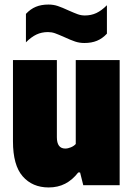

<svg xmlns="http://www.w3.org/2000/svg" viewBox="-20 -814 585 844"><path d="M37 -193V-550H230V-211Q230 -161 267 -161Q278.5 -161 291.8 -166.5Q305 -172 313 -181V-550H506V0H346L332 -56H324Q298.5 -23 266.5 -6.5Q234.5 10 194 10Q122.5 10 79.8 -38.8Q37 -87.5 37 -193ZM262.5 -651Q236.5 -662.5 221.8 -667.8Q207 -673 191 -673Q163 -673 140.2 -662.2Q117.5 -651.5 94 -628V-753Q114 -774.5 137.8 -784.2Q161.5 -794 193 -794Q215 -794 234.2 -787.5Q253.5 -781 281.5 -768Q307.5 -756.5 322.2 -751.2Q337 -746 353 -746Q381 -746 403.8 -756.8Q426.5 -767.5 450 -791V-666Q430 -644.5 406.2 -634.8Q382.5 -625 351 -625Q329 -625 309.8 -631.5Q290.5 -638 262.5 -651Z"/></svg>

Font: Encode Sans Condensed Black
Style: Regular
Weight: 900
Width: 3
Designer: Multiple Designers
Foundry: Impallari Type
Version: Version 2.000